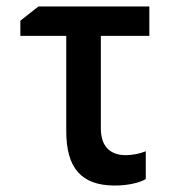

<svg xmlns="http://www.w3.org/2000/svg" viewBox="-20 -563 540 594"><path d="M335 11C374 11 411 3 431 -9V-95C411 -87 389 -83 369 -83C329 -83 292 -102 292 -166V-452H442V-543H99L43 -499V-452H185V-157C185 -44 231 11 335 11Z"/></svg>

Font: Noto Sans Mono ExtraCondensed SemiBold
Style: Regular
Weight: 600
Width: 2
Designer: Monotype Design Team
Foundry: Monotype Imaging Inc.
Version: Version 2.014